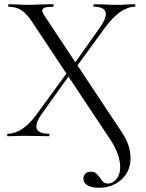

<svg xmlns="http://www.w3.org/2000/svg" viewBox="-20 -645 692 909"><path d="M375 201Q375 186 384 177Q393 168 409 168Q426 168 435 175.5Q444 183 454 198Q463 212 470.5 218Q478 224 491 224Q513 224 531 203Q549 182 549 147Q549 87 503 17L133 -540Q107 -580 81.5 -596.5Q56 -613 21 -613Q19 -613 19 -619Q19 -625 21 -625L59 -624Q85 -622 97 -622Q131 -622 179 -624L231 -625Q234 -625 234 -619Q234 -613 231 -613Q205 -613 192.5 -609Q180 -605 180 -595Q180 -587 189 -573L556 -20Q598 41 598 104Q598 166 555 205Q512 244 448 244Q414 244 394.5 232.5Q375 221 375 201ZM17 -12Q86 -12 153 -103L304 -310L316 -299L175 -102Q152 -68 152 -47Q152 -12 211 -12Q214 -12 214 -6Q214 0 211 0Q181 0 165 -1L96 -2L54 -1Q43 0 17 0Q14 0 14 -6Q14 -12 17 -12ZM319 -325 454 -516Q481 -554 481 -578Q481 -613 425 -613Q422 -613 422 -619Q422 -625 425 -625L470 -624Q508 -622 539 -622Q557 -622 581 -624L618 -625Q621 -625 621 -619Q621 -613 618 -613Q585 -613 549 -588Q513 -563 477 -514L332 -315Z"/></svg>

Font: Cormorant Infant
Style: Regular
Weight: 400
Designer: Christian Thalmann (Catharsis Fonts)
Foundry: Catharsis Fonts
Version: Version 4.000